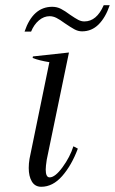

<svg xmlns="http://www.w3.org/2000/svg" viewBox="-20 -705 440 735"><path d="M180 -679Q198 -679 213.5 -671Q229 -663 249 -648Q268 -635 279.5 -629Q291 -623 303 -623Q350 -623 377 -685H400Q384 -638 357.5 -611.5Q331 -585 294 -585Q279 -585 264.5 -593Q250 -601 228 -616Q209 -630 196 -636.5Q183 -643 170 -643Q148 -643 129 -627Q110 -611 99 -584H74Q106 -679 180 -679ZM90 -62Q90 -79 93 -97L169 -467Q131 -473 105 -483L106 -489L244 -504L159 -94Q155 -68 155 -56Q155 -26 170 -26Q191 -26 219.5 -65Q248 -104 261 -145L278 -136Q254 -72 218 -31Q182 10 138 10Q114 10 102 -10Q90 -30 90 -62Z"/></svg>

Font: Trirong Light
Style: Italic
Weight: 300
Italic angle: -12°
Designer: Katatrad Team
Foundry: CadsonDemak
Version: Version 1.001